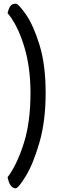

<svg xmlns="http://www.w3.org/2000/svg" viewBox="-20 -823 332 1039"><path d="M21 -752Q28 -781 37.5 -792Q47 -803 66 -803Q79 -803 119.5 -746Q160 -689 193.5 -581Q227 -473 227 -320Q227 -168 193.5 -52Q160 64 119.5 130Q79 196 65 196Q33 196 21 136Q71 70 108 -45Q145 -160 145 -320Q145 -461 110 -574.5Q75 -688 21 -752Z"/></svg>

Font: Yanone Kaffeesatz
Style: Regular
Weight: 400
Designer: Yanone (Cyrillic: Daniel Pouzeot & Huerta Tipografica)
Foundry: Yanone
Version: Version 1.100;PS 001.100;hotconv 1.0.70;makeotf.lib2.5.58329